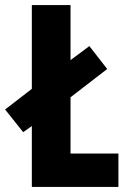

<svg xmlns="http://www.w3.org/2000/svg" viewBox="-43 -734 500 754"><path d="M82 0V-239L48 -215L-23 -304L82 -385V-714H234V-498L308 -553L378 -463L234 -352V-131H422V0Z"/></svg>

Font: Noto Sans Hebrew ExtraCondensed ExtraBold
Style: Regular
Weight: 800
Width: 2
Designer: Monotype Design Team
Foundry: Monotype Imaging Inc.
Version: Version 2.004; ttfautohint (v1.8.4.7-5d5b)